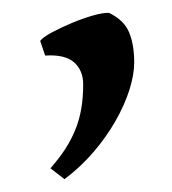

<svg xmlns="http://www.w3.org/2000/svg" viewBox="-20 -132 269 301"><path d="M190.4 -34.2Q190.4 -15.1 182.9 8.8Q175.3 32.7 161.1 57.6Q147 82.5 126.7 106.2Q106.4 129.9 81.1 148.9L59.1 131.8Q72.8 116.2 82.3 101.6Q91.8 86.9 98.1 71.3Q104.5 55.7 107.4 38.3Q110.4 21 110.4 0Q110.4 -21.5 96.2 -34.2Q82 -46.9 50.8 -44.9L43 -67.9Q47.4 -73.7 61.5 -81.3Q75.7 -88.9 92.5 -95.9Q109.4 -103 125.7 -107.7Q142.1 -112.3 150.9 -111.8Q174.3 -100.6 182.4 -81.3Q190.4 -62 190.4 -34.2Z"/></svg>

Font: Gentium Plus Eur
Style: Regular
Weight: 400
Designer: J. Victor Gaultney, Annie Olsen, Iska Routamaa, Becca Hirsbrunner
Foundry: SIL International
Version: Version 5.000